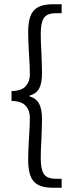

<svg xmlns="http://www.w3.org/2000/svg" viewBox="-20 -728 337 900"><path d="M112 20Q112 -18 116 -82Q120 -142 120 -176Q120 -210 100.5 -232Q81 -254 34 -255V-301Q81 -302 100.5 -324Q120 -346 120 -379Q120 -413 116 -475Q112 -539 112 -576Q112 -651 139 -679.5Q166 -708 227 -708H269V-666H242Q201 -666 186 -644Q171 -622 171 -571Q171 -529 174 -485Q174 -472 175.5 -442Q177 -412 177 -387Q177 -339 164 -314Q151 -289 119 -280V-276Q150 -267 163.5 -241.5Q177 -216 177 -169Q177 -144 175.5 -114Q174 -84 174 -71Q171 -28 171 15Q171 66 186 88Q201 110 242 110H269V152H227Q166 152 139 123.5Q112 95 112 20Z"/></svg>

Font: Assistant-zap
Style: zap
Weight: 400
Designer: Hebrew By Ben Nathan, Latin by Paul Hunt
Version: Version 2.001